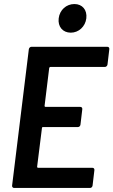

<svg xmlns="http://www.w3.org/2000/svg" viewBox="-20 -932 562 952"><path d="M331 -770C370 -770 403 -800 408 -841C413 -883 388 -912 349 -912C309 -912 276 -883 271 -841C266 -800 291 -770 331 -770ZM513 -612 522 -688C523 -695 519 -700 512 -700H136C130 -700 124 -695 123 -688L40 -12C39 -5 44 0 50 0H426C433 0 438 -5 439 -12L448 -88C449 -95 445 -100 438 -100H168C166 -100 164 -102 164 -105L188 -297C188 -300 190 -302 193 -302H366C373 -302 378 -307 379 -314L388 -390C389 -397 385 -402 378 -402H206C203 -402 201 -404 201 -407L224 -595C225 -598 227 -600 230 -600H500C506 -600 512 -605 513 -612Z"/></svg>

Font: Barlow Semi Condensed SemiBold
Style: Italic
Weight: 600
Width: 4
Italic angle: -7°
Designer: Jeremy Tribby
Foundry: Tribby Type
Version: Version 1.422;hotconv 1.0.109;makeotfexe 2.5.65596